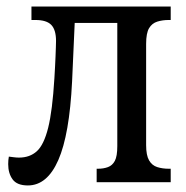

<svg xmlns="http://www.w3.org/2000/svg" viewBox="-20 -556 567 586"><path d="M65 10Q32 10 18.5 -8.5Q5 -27 5 -55Q5 -61 5.5 -67Q6 -73 7 -78Q15 -77 23 -76Q31 -75 38 -75Q71 -75 92.5 -94.5Q114 -114 127 -166Q140 -218 146 -317Q147 -335 148 -352Q149 -369 149.5 -384Q150 -399 150.5 -411Q151 -423 151 -431Q151 -465 136.5 -480Q122 -495 88 -495H76V-536H501V-495H495Q476 -495 460 -490Q444 -485 435 -470Q426 -455 426 -422V-113Q426 -82 435 -66.5Q444 -51 460 -46Q476 -41 495 -41H501V0H275V-41H279Q296 -41 309.5 -46Q323 -51 330.5 -65Q338 -79 338 -110V-486H208L200 -307Q192 -145 158 -67.5Q124 10 65 10Z"/></svg>

Font: Noto Serif Condensed
Style: Regular
Weight: 400
Width: 3
Designer: Monotype Design Team
Foundry: Monotype Imaging Inc.
Version: Version 2.015